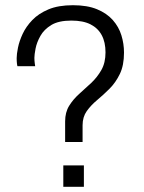

<svg xmlns="http://www.w3.org/2000/svg" viewBox="-20 -717 551 737"><path d="M230 -172V-251Q230 -286 245.5 -311Q261 -336 284 -356.5Q307 -377 330 -398.5Q353 -420 369 -448Q385 -476 385 -516Q385 -555 370.5 -582Q356 -609 327.5 -623.5Q299 -638 254 -638Q205 -638 177 -621Q149 -604 135 -579Q121 -554 116.5 -530.5Q112 -507 112 -495Q112 -484 113.5 -473.5Q115 -463 115 -463H47Q46 -465 45 -473.5Q44 -482 44 -494Q44 -509 49 -534Q54 -559 67 -587Q80 -615 104 -640Q128 -665 166 -681Q204 -697 260 -697Q315 -697 352.5 -681.5Q390 -666 413 -640Q436 -614 446 -581.5Q456 -549 456 -515Q456 -466 440 -433Q424 -400 400.5 -376.5Q377 -353 353 -333Q329 -313 313 -290.5Q297 -268 297 -236V-172ZM223 0V-82H302V0Z"/></svg>

Font: Chivo Medium ExtraLight
Style: Regular
Weight: 250
Version: Version 2.002